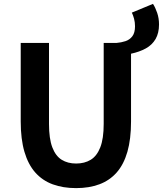

<svg xmlns="http://www.w3.org/2000/svg" viewBox="-20 -964 847 998"><path d="M661.1 -684.8 585.4 -740.8Q610.7 -742.9 632.6 -750.2Q654.4 -757.6 668.1 -775.7Q681.8 -793.9 681.8 -827.3Q681.8 -848.1 676.8 -866.8Q671.7 -885.4 665.3 -898.4L775.2 -943.9Q787.5 -925.1 797.1 -896.9Q806.6 -868.6 806.6 -837.1Q806.6 -791.9 788.6 -761Q770.5 -730.2 738 -712.3Q705.5 -694.4 661.1 -684.8ZM375.6 13.8Q307.5 13.8 254 -5.9Q200.6 -25.5 163.5 -67.2Q126.4 -109 107 -175Q87.7 -241 87.7 -332.8V-740.8H234.7V-319.8Q234.7 -243.4 251.9 -198.2Q269.1 -153 300.7 -133.5Q332.2 -114 375.6 -114Q419.5 -114 451.6 -133.5Q483.6 -153 501.3 -198.2Q519 -243.4 519 -319.8V-740.8H661.1V-332.8Q661.1 -241 642.2 -175Q623.2 -109 586.3 -67.2Q549.3 -25.5 496.2 -5.9Q443 13.8 375.6 13.8Z"/></svg>

Font: Shanggu Sans SC VF
Style: Regular
Weight: 250
Designer: GuiWonder
Version: Version 1.021